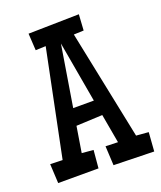

<svg xmlns="http://www.w3.org/2000/svg" viewBox="-136 -787 746 887"><g transform="rotate(-20 236.5 -343.5)"><path d="M475.1 -79.1 468.3 13.7 270 8.8 265.1 -85.9 325.7 -84 300.3 -226.6 171.4 -220.7 150.9 -93.8 207.5 -88.9 199.7 -1H1.5L-3.4 -95.7L57.1 -93.8L163.6 -615.2L113.8 -613.3L108.9 -696.3L357.9 -701.2L353 -623L304.2 -621.1L414.6 -84ZM286.6 -302.7 233.9 -602.5 185.1 -302.7Z"/></g></svg>

Font: Maiden Orange
Style: Regular
Weight: 400
Designer: Astigmatic (AOETI)
Foundry: Astigmatic (AOETI)
Version: Version 1.000